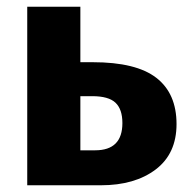

<svg xmlns="http://www.w3.org/2000/svg" viewBox="-20 -551 561 571"><path d="M505 -182Q505 -94 443 -47Q381 0 280 0H61V-531H219V-366H256Q385 -366 445 -319.5Q505 -273 505 -182ZM344 -185Q344 -226 323.5 -245.5Q303 -265 254 -265H219V-104H263Q344 -104 344 -185Z"/></svg>

Font: Fira Sans BGR
Style: Bold
Weight: 700
Designer: bBox Type GmbH & Carrois Corporate GbR & Edenspiekermann AG
Foundry: bBox Type GmbH & Carrois Corporate GbR & Edenspiekermann AG
Version: Version 4.301